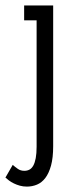

<svg xmlns="http://www.w3.org/2000/svg" viewBox="-83 -485 258 707"><path d="M-36.1 122.1Q-26.9 130.4 -16.8 137.2Q-6.8 144 6.8 144Q17.1 144 25.4 139.6Q33.7 135.3 39.6 124.8Q45.4 114.3 48.6 97.2Q51.8 80.1 51.8 55.2V-410.2H5.9V-464.8H112.8V53.2Q112.8 95.7 105 124.3Q97.2 152.8 84 170.2Q70.8 187.5 53.2 194.8Q35.6 202.1 16.1 202.1Q2 202.1 -10 198.7Q-22 195.3 -32 190.4Q-42 185.5 -49.8 179.7Q-57.6 173.8 -63 168.9L-36.1 122.1Z"/></svg>

Font: Stint Ultra Condensed
Style: Regular
Weight: 400
Width: 1
Designer: Astigmatic (AOETI)
Foundry: Astigmatic (AOETI)
Version: Version 1.000